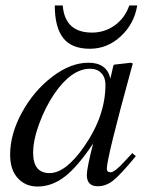

<svg xmlns="http://www.w3.org/2000/svg" viewBox="-20 -670 541 701"><path d="M452 -650H481Q470 -583 421 -537.5Q372 -492 308 -492Q241 -492 210.5 -531.5Q180 -571 180 -650H209Q217 -551 316 -551Q362 -551 399 -577.5Q436 -604 452 -650ZM463 -111 476 -100Q420 -32 393.5 -11Q367 10 337 10Q297 10 297 -31Q297 -56 320 -146Q264 -62 217 -25.5Q170 11 117 11Q73 11 45 -19.5Q17 -50 17 -105Q17 -181 60.5 -260Q104 -339 171 -390Q238 -441 303 -441Q370 -441 383 -383L394 -431L397 -434L458 -441L465 -438Q464 -434 459 -417Q370 -93 370 -54Q370 -41 384 -41Q399 -41 436 -82ZM365 -361Q365 -387 350 -403Q335 -419 309 -419Q241 -419 178 -327Q145 -278 123 -218Q101 -158 101 -112Q101 -38 161 -38Q220 -38 288 -136Q365 -247 365 -361Z"/></svg>

Font: STIX MathJax Latin
Style: Italic
Weight: 400
Italic angle: -16.33°
Designer: MicroPress Inc., with final additions and corrections provided by Coen Hoffman, Elsevier (retired)
Version: Version 1.1.1